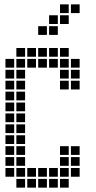

<svg xmlns="http://www.w3.org/2000/svg" viewBox="-20 -865 440 880"><path d="M5 -595V-555H45V-595ZM5 -545V-505H45V-545ZM5 -495V-455H45V-495ZM5 -445V-405H45V-445ZM5 -395V-355H45V-395ZM5 -345V-305H45V-345ZM5 -295V-255H45V-295ZM5 -245V-205H45V-245ZM5 -195V-155H45V-195ZM5 -145V-105H45V-145ZM5 -95V-55H45V-95ZM55 -645V-605H95V-645ZM55 -595V-555H95V-595ZM55 -545V-505H95V-545ZM55 -495V-455H95V-495ZM55 -445V-405H95V-445ZM55 -395V-355H95V-395ZM55 -345V-305H95V-345ZM55 -295V-255H95V-295ZM55 -245V-205H95V-245ZM55 -195V-155H95V-195ZM55 -145V-105H95V-145ZM55 -95V-55H95V-95ZM55 -45V-5H95V-45ZM105 -95V-55H145V-95ZM155 -95V-55H195V-95ZM205 -95V-55H245V-95ZM255 -145V-105H295V-145ZM255 -95V-55H295V-95ZM305 -95V-55H345V-95ZM305 -145V-105H345V-145ZM105 -45V-5H145V-45ZM155 -45V-5H195V-45ZM205 -45V-5H245V-45ZM255 -45V-5H295V-45ZM255 -645V-605H295V-645ZM255 -595V-555H295V-595ZM305 -595V-555H345V-595ZM105 -645V-605H145V-645ZM155 -645V-605H195V-645ZM205 -645V-605H245V-645ZM205 -595V-555H245V-595ZM155 -595V-555H195V-595ZM105 -595V-555H145V-595ZM255 -545V-505H295V-545ZM305 -545V-505H345V-545ZM255 -495V-455H295V-495ZM305 -495V-455H345V-495ZM255 -195V-155H295V-195ZM305 -195V-155H345V-195ZM155 -745V-705H195V-745ZM205 -795V-755H245V-795ZM255 -845V-805H295V-845ZM305 -845V-805H345V-845ZM255 -795V-755H295V-795ZM205 -745V-705H245V-745Z"/></svg>

Font: Nose Transport 13 Square
Style: Regular
Weight: 400
Designer: Nico Rohrbach
Foundry: Nose
Version: Version 1.400;Glyphs 3.2.3 (3260)